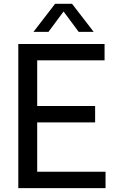

<svg xmlns="http://www.w3.org/2000/svg" viewBox="-20 -966 591 986"><path d="M74 0V-740H517V-656H171V-421.5H468.5V-337.5H171V-84H522V0ZM152 -802.5 263 -946.5H350L461 -802.5H384L306.5 -907L229 -802.5Z"/></svg>

Font: Encode Sans Semi Condensed Medium
Style: Regular
Weight: 500
Width: 4
Designer: Multiple Designers
Foundry: Impallari Type
Version: Version 3.000; ttfautohint (v1.8.3) -l 8 -r 50 -G 200 -x 14 